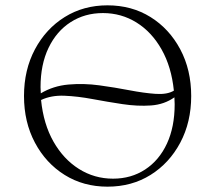

<svg xmlns="http://www.w3.org/2000/svg" viewBox="-20 -690 807 720"><path d="M383 10Q293 10 222.5 -34Q152 -78 111 -155Q70 -232 70 -330Q70 -428 111 -505Q152 -582 222.5 -626Q293 -670 383 -670Q474 -670 544.5 -626Q615 -582 656 -505Q697 -428 697 -330Q697 -232 656 -155Q615 -78 544.5 -34Q474 10 383 10ZM132 -363Q132 -351 133 -340Q180 -368 237 -373Q294 -378 352.5 -370Q411 -362 465.5 -351.5Q520 -341 563.5 -338Q607 -335 632 -350Q623 -439 586 -504.5Q549 -570 492 -605.5Q435 -641 366 -641Q298 -641 245 -607Q192 -573 162 -510.5Q132 -448 132 -363ZM404 -20Q472 -20 524.5 -54.5Q577 -89 606 -151.5Q635 -214 635 -299Q635 -312 634 -325Q596 -298 546 -294.5Q496 -291 439.5 -299.5Q383 -308 327 -318.5Q271 -329 221.5 -331Q172 -333 134 -315Q143 -225 180.5 -159Q218 -93 276 -56.5Q334 -20 404 -20Z"/></svg>

Font: Spectral SC ExtraLight
Style: Regular
Weight: 275
Designer: Jean-Baptiste Levee
Foundry: Production Type
Version: Version 2.001